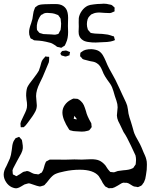

<svg xmlns="http://www.w3.org/2000/svg" viewBox="-29 -974 818 1043"><path d="M753 16Q751 19 749 21.5Q747 24 745 27Q743 32 740 33Q737 36 731 38Q729 39 726 40.5Q723 42 721 42Q720 43 717 42Q714 41 713 41L699 39Q693 37 681 29Q670 21 660 19H651Q649 19 645 18.5Q641 18 639 19Q637 19 634 20.5Q631 22 629 23Q623 26 611 34Q591 46 581 48H571Q569 48 565.5 48.5Q562 49 560 48Q557 47 551 43Q549 42 546.5 41Q544 40 542 38Q540 36 534 27Q530 23 522 6Q507 -18 507 -18Q478 -52 405 -52Q362 -52 321 -43Q289 -37 270 -28Q256 -21 239 0Q223 21 218 25Q215 30 210 33Q208 34 197 37L189 39Q184 39 178 37Q175 37 158 31Q151 28 137 24Q131 22 126 22L118 24Q115 25 104 28Q97 32 85.5 39Q74 46 65 48L58 49Q49 49 35 43Q16 34 3.5 14.5Q-9 -5 -9 -26Q-9 -46 6 -72Q13 -86 25 -114Q31 -129 35 -160Q37 -188 44 -205Q46 -210 48.5 -213Q51 -216 53 -219L55 -223Q58 -225 61.5 -225.5Q65 -226 68 -228Q69 -228 71.5 -229.5Q74 -231 75 -230Q76 -230 77.5 -228.5Q79 -227 79 -226Q81 -223 84.5 -220Q88 -217 90 -213L92 -202Q96 -180 95 -169Q94 -156 86 -140Q78 -124 64 -100Q45 -64 43 -60L39 -49L40 -35Q41 -33 40.5 -31Q40 -29 41 -27Q42 -26 46 -24Q50 -22 51 -22L59 -17Q62 -17 72 -24Q77 -26 85 -32Q93 -38 97 -40Q100 -41 104.5 -42Q109 -43 111 -43Q115 -45 118 -45Q121 -45 125.5 -43.5Q130 -42 132 -41Q136 -39 144.5 -34.5Q153 -30 160 -29Q163 -28 171 -28Q178 -26 180 -27Q182 -27 185.5 -29.5Q189 -32 190 -33Q191 -33 193 -34Q195 -35 198 -37Q200 -39 200.5 -41.5Q201 -44 203 -46Q207 -53 210.5 -67Q214 -81 217 -87Q220 -95 222 -97L226 -99Q236 -105 241 -107H245H291Q308 -106 320.5 -106.5Q333 -107 341 -107Q353 -108 375 -108Q388 -107 415 -107Q431 -107 440 -108L466 -109Q494 -109 510 -102Q528 -94 544 -75Q548 -69 553 -61Q558 -53 563 -48Q564 -47 566 -44.5Q568 -42 570 -40Q572 -39 579 -39L588 -38Q593 -38 599.5 -41Q606 -44 611 -45Q621 -47 641 -49Q673 -51 687 -58Q689 -59 691.5 -60Q694 -61 696 -63Q698 -65 701 -71Q702 -73 704 -75Q706 -77 708 -81Q709 -84 709 -91Q710 -96 710 -105Q710 -118 707 -130Q704 -136 682 -183.5Q660 -231 642 -257Q628 -285 622 -299Q611 -318 608 -332Q606 -342 606 -347Q606 -355 608 -369Q610 -383 610 -391Q610 -408 603.5 -427Q597 -446 595 -452Q593 -458 587 -479.5Q581 -501 570 -518Q564 -526 552.5 -542.5Q541 -559 534 -573Q531 -580 526 -592Q521 -604 515.5 -612.5Q510 -621 502 -627Q491 -636 476.5 -639Q462 -642 460 -642Q442 -646 433 -649Q431 -649 427 -650.5Q423 -652 421 -653Q417 -655 413 -662Q409 -664 407 -668Q406 -670 406.5 -675Q407 -680 407 -682Q407 -685 408 -687Q409 -689 412.5 -691Q416 -693 417 -694Q432 -707 468 -707Q495 -705 509 -696Q522 -687 530 -673.5Q538 -660 544.5 -644.5Q551 -629 555 -620Q561 -606 585 -564Q595 -548 619 -496L635 -461L644 -442Q658 -414 662 -400Q664 -393 666 -379L669 -357Q674 -335 681 -316L688 -293L694 -272Q698 -256 701 -249Q706 -236 720 -212L732 -190Q739 -176 751 -146Q753 -142 758.5 -129.5Q764 -117 766 -107Q769 -98 769 -80Q769 -61 768 -52Q764 -20 760 -2Q758 2 756.5 7Q755 12 753 16ZM309 -697Q311 -698 313 -697.5Q315 -697 317 -698Q320 -698 324.5 -699Q329 -700 331 -699Q335 -699 341 -695Q343 -695 346.5 -693.5Q350 -692 351 -691Q352 -690 351 -687.5Q350 -685 350 -684Q349 -682 349 -678Q349 -674 348 -673Q347 -672 343 -672Q331 -667 327 -667Q324 -667 319.5 -668.5Q315 -670 313 -671Q308 -671 307 -672Q301 -675 299 -684Q300 -686 303.5 -691Q307 -696 309 -697ZM90 -283Q89 -283 87.5 -282.5Q86 -282 84 -283Q83 -284 83 -292L82 -302Q82 -302 85 -314Q89 -324 99 -344Q109 -364 113.5 -376Q118 -388 118 -402Q118 -417 115 -432Q113 -446 113 -454Q113 -482 119 -499Q126 -515 152 -547Q175 -577 182 -590Q188 -606 190 -614Q191 -616 194.5 -630.5Q198 -645 207 -655L214 -663Q215 -664 215.5 -665Q216 -666 217 -667Q218 -668 221.5 -667Q225 -666 226 -666Q236 -666 238 -665V-656Q238 -642 236 -635L223 -604Q201 -549 187 -523Q167 -483 167 -452Q167 -444 169 -426Q171 -410 171 -402Q171 -384 163.5 -369.5Q156 -355 147 -342Q138 -329 134 -324Q129 -318 120 -305Q111 -292 100 -283ZM310 -363Q310 -385 323 -403.5Q336 -422 356 -432Q367 -438 369 -438Q370 -439 373 -438.5Q376 -438 377 -438Q388 -438 392 -437Q402 -433 410 -425Q421 -415 426.5 -402.5Q432 -390 438 -370Q441 -357 447 -343Q449 -339 451 -334.5Q453 -330 455 -326Q466 -307 467 -304Q468 -302 467.5 -299Q467 -296 468 -293L469 -285Q469 -282 465 -278Q458 -268 455 -266Q454 -265 450.5 -264.5Q447 -264 445 -263Q432 -259 415 -259Q403 -259 381 -261Q369 -261 357 -265Q356 -265 352.5 -266Q349 -267 346 -271Q310 -326 310 -363ZM376 -343 375 -345Q374 -344 374 -342L372 -331L371 -329Q372 -328 374 -328L384 -326L387 -325Q389 -327 385 -332ZM491 -743Q469 -743 458 -745Q436 -747 424 -754Q404 -765 399 -788Q398 -793 398 -802L399 -830Q399 -838 398.5 -852Q398 -866 399 -876Q402 -896 415.5 -915Q429 -934 448 -943Q459 -948 479 -950Q500 -953 520 -953L534 -954Q551 -954 564 -950Q566 -950 570 -949Q574 -948 577 -947Q581 -945 589 -937Q593 -935 593 -933Q594 -932 593.5 -927.5Q593 -923 593 -921Q593 -920 593.5 -917Q594 -914 593 -912Q592 -911 590.5 -911Q589 -911 588 -910Q577 -905 574 -904Q572 -903 566 -903L540 -904Q522 -906 511 -906Q488 -906 475 -899Q466 -896 465 -894Q462 -892 458 -887Q454 -882 452 -880Q446 -871 444 -856Q442 -843 444 -830Q447 -817 448 -814Q450 -810 457 -803Q458 -802 459.5 -799.5Q461 -797 463 -796Q464 -795 466 -795Q468 -795 470 -794Q487 -791 500 -791Q525 -791 557 -786Q573 -782 583 -778Q584 -778 586.5 -777.5Q589 -777 590 -775Q592 -773 592 -767Q596 -759 595 -756Q593 -755 590 -754Q587 -753 585 -752Q574 -748 553 -746Q496 -743 491 -743ZM341 -800Q341 -765 330 -742Q329 -740 327 -735Q325 -730 323 -727Q322 -725 318 -723Q314 -721 312 -720Q307 -715 305 -715H303Q298 -715 294 -717L283 -719Q277 -722 272 -727Q253 -740 242 -742Q220 -748 201 -751Q194 -752 184.5 -753Q175 -754 170 -754Q161 -754 157 -755Q155 -755 147 -761Q139 -764 137 -766Q136 -767 136 -768.5Q136 -770 135 -771Q131 -781 130 -786Q129 -791 129 -800Q129 -818 140 -847L147 -871Q149 -881 151 -897Q153 -913 158 -924Q161 -933 162 -934L169 -939Q170 -940 173.5 -942.5Q177 -945 180 -946Q188 -949 199 -950Q210 -951 214 -951Q241 -951 255 -952H270Q287 -952 294 -950Q317 -945 330 -926Q341 -908 341 -877L340 -833ZM229 -904Q218 -904 213 -902Q209 -902 204 -897Q197 -895 194 -892Q191 -889 189 -885.5Q187 -882 185 -879Q178 -867 174 -851.5Q170 -836 171 -823Q171 -815 172 -811Q173 -809 178 -804Q179 -803 181 -800Q183 -797 186 -795Q187 -794 189 -794Q191 -794 193 -793L206 -789Q213 -788 227 -788Q242 -788 249 -787Q253 -787 261 -786Q269 -785 273 -786Q276 -787 281.5 -788Q287 -789 289 -791Q291 -794 292 -796Q293 -798 293 -799Q298 -807 300 -811L302 -827L303 -846Q303 -853 301 -865Q301 -872 299 -875Q298 -878 295.5 -880.5Q293 -883 292 -885L287 -892L279 -895Q268 -900 255 -902Q239 -904 229 -904Z"/></svg>

Font: Rubik-Burned
Style: Regular
Weight: 400
Designer: NaN (generative design), Hubert & Fischer (Rubik source font outlines)
Foundry: NaN, Hubert & Fischer
Version: Version 1.000